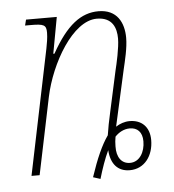

<svg xmlns="http://www.w3.org/2000/svg" viewBox="-46 -586 598 659"><g transform="rotate(-5 253.5 -256.0)"><path d="M249 23 274 31C284 -3 296 -38 309 -65C312 -17 336 10 377 10C428 10 459 -33 459 -87C459 -133 431 -158 391 -158C373 -158 357 -152 343 -143L386 -336C393 -366 404 -409 404 -444C404 -496 381 -543 317 -543C257 -543 207 -506 154 -411H150L173 -536H67L62 -516H80C127 -516 135 -512 135 -485C135 -468 131 -446 128 -431L39 0H67L122 -265C146 -379 226 -518 309 -518C364 -518 376 -479 376 -444C376 -412 363 -356 358 -336L327 -194C320 -164 316 -141 312 -116C290 -85 270 -40 249 23ZM380 -15C351 -15 334 -38 335 -76C335 -87 336 -98 338 -109C351 -123 369 -133 389 -133C415 -133 432 -117 432 -85C432 -48 413 -15 380 -15Z"/></g></svg>

Font: Noto Serif SemiCondensed Thin
Style: Italic
Weight: 100
Width: 4
Italic angle: -12°
Designer: Monotype Design Team
Foundry: Monotype Imaging Inc.
Version: Version 2.013